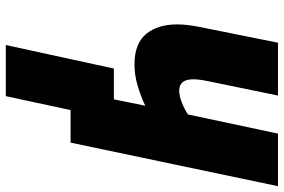

<svg xmlns="http://www.w3.org/2000/svg" viewBox="-178 -576 977 661"><g transform="rotate(90 310.5 -245.5)"><path d="M311 223 359 0H471L621 -714H440L374 -404Q356 -392 333 -383Q310 -374 292 -374Q253 -374 253 -422Q253 -442 259 -471L309 -714H127L73 -445Q64 -401 64 -367Q64 -300 97 -260Q130 -220 202 -220Q238 -220 274 -230.5Q310 -241 344 -257L322 -149H216L135 223Z"/></g></svg>

Font: Noto Sans Display SemiCondensed Black
Style: Italic
Weight: 900
Width: 4
Designer: Monotype Design team
Foundry: Monotype Imaging Inc.
Version: 1.000